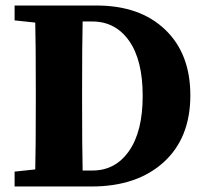

<svg xmlns="http://www.w3.org/2000/svg" viewBox="-20 -677 745 697"><path d="M280 -58H316Q399 -58 448.5 -129Q498 -200 498 -329Q498 -459 448.5 -529Q399 -599 315 -599H280Q278 -516 278 -347V-314Q278 -142 280 -58ZM33 -657H330Q488 -657 579.5 -569.5Q671 -482 671 -331Q671 -176 574 -88Q477 0 312 0H33V-54L108 -62Q110 -143 110 -313V-347Q110 -513 108 -595L33 -603Z"/></svg>

Font: TypoPRO Source Serif Pro
Style: Bold
Weight: 700
Designer: Frank Grießhammer
Foundry: Adobe Systems Incorporated
Version: Version 1.017;PS 1.0;hotconv 1.0.79;makeotf.lib2.5.61930